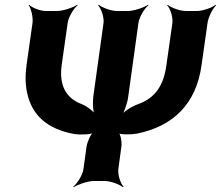

<svg xmlns="http://www.w3.org/2000/svg" viewBox="-20 -757 924 803"><path d="M516 -351 559 -661C562 -685 584 -722 601 -735L599 -737C581 -725 539 -711 515 -711H469C445 -711 407 -725 393 -737L390 -735C403 -722 416 -685 413 -661L370 -352C367 -327 369 -288 376 -272L381 -274C373 -290 345 -313 318 -323C253 -349 227 -404 238 -485L263 -661C266 -685 288 -722 305 -735L303 -737C285 -725 243 -711 219 -711H172C148 -711 113 -725 102 -737L100 -735C110 -722 119 -685 116 -661L91 -485C85 -440 86 -401 94 -366C114 -277 175 -217 293 -196C315 -193 362 -194 374 -203L372 -206C359 -197 345 -163 342 -144L329 -50C326 -26 303 11 286 24L288 26C306 14 348 0 372 0H418C442 0 480 14 494 26L497 24C484 11 472 -26 475 -50L488 -146C490 -164 485 -197 474 -204L472 -201C482 -193 529 -194 552 -198C706 -229 801 -324 823 -485L848 -661C851 -685 870 -722 884 -735L882 -737C867 -725 828 -711 804 -711H757C733 -711 695 -725 681 -737L679 -735C692 -722 704 -685 701 -661L676 -485C665 -402 631 -348 559 -322C528 -311 496 -289 484 -272L488 -270C499 -287 513 -326 516 -351Z"/></svg>

Font: Asimov
Style: EdgeWideIt
Weight: 500
Designer: Google
Version: Version 2.000980: 2014